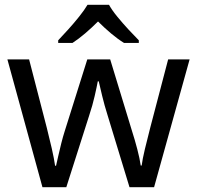

<svg xmlns="http://www.w3.org/2000/svg" viewBox="-20 -786 826 805"><path d="M431 -303Q418 -344 408.5 -383.5Q399 -423 394 -445H390Q386 -423 377 -383.5Q368 -344 354 -302L258 -1H158L11 -537H102L176 -251Q187 -208 197 -164Q207 -120 211 -91H215Q219 -108 224.5 -133Q230 -158 237 -185.5Q244 -213 251 -235L346 -537H442L534 -235Q545 -201 555.5 -161Q566 -121 570 -92H574Q577 -117 587.5 -161Q598 -205 610 -251L685 -537H775L626 -1H523ZM437 -766Q449 -744 471.5 -716.5Q494 -689 518.5 -662.5Q543 -636 562 -617V-606H500Q474 -622 446 -645.5Q418 -669 391 -696Q364 -669 337 -646Q310 -623 284 -606H224V-617Q243 -637 266.5 -663Q290 -689 312 -716.5Q334 -744 347 -766Z"/></svg>

Font: Noto Sans Old Persian
Style: Regular
Weight: 400
Designer: Monotype Design Team
Foundry: Monotype Imaging Inc.
Version: Version 2.001; ttfautohint (v1.8.4.7-5d5b)